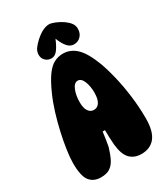

<svg xmlns="http://www.w3.org/2000/svg" viewBox="-226 -1028 986 1134"><g transform="rotate(-30 267.5 -461.5)"><path d="M117 7Q68 7 41.5 -26.5Q15 -60 15 -147Q15 -184 22.5 -235.5Q30 -287 43 -345.5Q56 -404 74 -462.5Q92 -521 114 -570Q143 -635 169.5 -672Q196 -709 224.5 -724Q253 -739 286 -739Q337 -739 376.5 -701.5Q416 -664 450 -575Q469 -524 485 -456.5Q501 -389 510.5 -313.5Q520 -238 520 -163Q520 -75 487 -34Q454 7 394 7Q345 7 316 -23Q287 -53 280 -123Q278 -147 277 -172.5Q276 -198 276 -223Q268 -223 260 -223Q257 -197 253 -172.5Q249 -148 245 -126Q232 -82 217 -52.5Q202 -23 179 -8Q156 7 117 7ZM280 -359Q305 -359 319 -381.5Q333 -404 333 -447Q333 -491 319.5 -524Q306 -557 282 -557Q258 -557 243.5 -522Q229 -487 229 -440Q229 -400 243 -379.5Q257 -359 280 -359ZM302 -930Q316 -930 341 -920Q366 -910 391 -893Q413 -877 425 -860.5Q437 -844 437 -823Q437 -791 418 -772Q399 -753 372 -753Q346 -753 327 -775.5Q308 -798 293 -837Q273 -790 255.5 -769Q238 -748 216 -748Q191 -748 175 -764Q159 -780 159 -803Q159 -826 172 -844.5Q185 -863 207 -883Q235 -908 258.5 -919Q282 -930 302 -930Z"/></g></svg>

Font: DynaPuff Condensed
Style: Bold
Weight: 700
Width: 3
Designer: Toshi Omagari, Jennifer Daniel
Foundry: Google Fonts
Version: Version 2.000; ttfautohint (v1.8.4.7-5d5b)